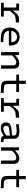

<svg xmlns="http://www.w3.org/2000/svg" viewBox="2114 -2792 685 4952"><g transform="rotate(90 2456.0 -315.5)"><path d="M51 0V-72H173V-393H71V-465H249L254 -303Q317 -392 357 -425.5Q397 -459 458 -463L556 -469L562 -384L467 -376Q419 -373 396 -362.5Q373 -352 347 -327Q332 -314 312.5 -291.5Q293 -269 258 -227V-72H407V0Z M971 -63 1067 -60 1064 7 946 5Q817 3 753 -54.5Q689 -112 689 -225Q689 -336 757.5 -408Q826 -480 931 -480Q1036 -480 1095 -416.5Q1154 -353 1154 -238Q1154 -227 1153 -218Q1152 -209 1151 -202H774Q781 -132 827.5 -99Q874 -66 971 -63ZM931 -412Q870 -412 827.5 -372.5Q785 -333 776 -266H1069Q1064 -338 1029 -375Q994 -412 931 -412Z M1323 -465H1396L1405 -361Q1470 -423 1515 -447.5Q1560 -472 1609 -472Q1677 -472 1713.5 -433.5Q1750 -395 1750 -324V0H1664V-309Q1664 -353 1645 -373.5Q1626 -394 1585 -394Q1550 -394 1511.5 -370Q1473 -346 1409 -286V0H1323Z M2061 -177V-393H1904V-465H2062V-638H2145V-465H2352V-393H2146V-189Q2146 -125 2165 -101Q2184 -77 2239 -74L2380 -66L2374 7L2219 0Q2127 -5 2094 -42Q2061 -79 2061 -177Z M2507 0V-72H2629V-393H2527V-465H2705L2710 -303Q2773 -392 2813 -425.5Q2853 -459 2914 -463L3012 -469L3018 -384L2923 -376Q2875 -373 2852 -362.5Q2829 -352 2803 -327Q2788 -314 2768.5 -291.5Q2749 -269 2714 -227V-72H2863V0Z M3559 -321V-117Q3559 -87 3567 -77Q3575 -67 3600 -65L3645 -62L3639 4L3592 2Q3540 0 3514 -16Q3488 -32 3478 -66H3469Q3423 -28 3376.5 -10.5Q3330 7 3278 7Q3213 7 3175 -28.5Q3137 -64 3137 -125Q3137 -194 3174.5 -226Q3212 -258 3302 -268L3475 -288V-323Q3475 -370 3449 -386.5Q3423 -403 3353 -403Q3324 -403 3279.5 -398.5Q3235 -394 3188 -386L3179 -455Q3229 -464 3275.5 -468.5Q3322 -473 3356 -473Q3466 -473 3512.5 -439Q3559 -405 3559 -321ZM3222 -131Q3222 -96 3241 -78Q3260 -60 3297 -60Q3338 -60 3378 -77.5Q3418 -95 3475 -137V-232L3317 -211Q3266 -204 3244 -186.5Q3222 -169 3222 -131Z M3779 -465H3852L3861 -361Q3926 -423 3971 -447.5Q4016 -472 4065 -472Q4133 -472 4169.5 -433.5Q4206 -395 4206 -324V0H4120V-309Q4120 -353 4101 -373.5Q4082 -394 4041 -394Q4006 -394 3967.5 -370Q3929 -346 3865 -286V0H3779Z M4517 -177V-393H4360V-465H4518V-638H4601V-465H4808V-393H4602V-189Q4602 -125 4621 -101Q4640 -77 4695 -74L4836 -66L4830 7L4675 0Q4583 -5 4550 -42Q4517 -79 4517 -177Z"/></g></svg>

Font: Intel One Mono
Style: Regular
Weight: 400
Monospace: yes
Designer: Fred Shallcrass
Foundry: Frere-Jones Type LLC
Version: Version 1.400;hotconv 1.1.0;makeotfexe 2.6.0;FJTRelease1.4